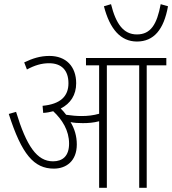

<svg xmlns="http://www.w3.org/2000/svg" viewBox="-20 -900 825 920"><path d="M785 -870 750 -880C732 -783 702 -735 636 -735C571 -735 535 -787 512 -880L478 -870C506 -761 558 -701 636 -701C717 -701 765 -758 785 -870ZM348 -208C348 -248 337 -284 318 -315C335 -311 357 -310 377 -310C402 -310 429 -312 455 -319V0H492V-587H647V0H683V-587H777V-622H392V-587H455V-355C427 -347 400 -344 371 -344C348 -344 323 -346 297 -350C289 -361 280 -371 271 -380C318 -404 345 -445 345 -501C345 -582 296 -632 217 -632C172 -632 136 -620 96 -601L109 -567C146 -587 179 -597 215 -597C276 -597 308 -562 308 -501C308 -439 270 -401 184 -393L187 -359C205 -360 220 -363 235 -367C278 -327 311 -275 311 -212C311 -152 280 -127 234 -127C157 -127 107 -200 57 -364L22 -354C84 -160 143 -92 238 -92C296 -92 348 -127 348 -208Z"/></svg>

Font: Noto Sans Devanagari UI Condensed ExtraLight
Style: Regular
Weight: 200
Width: 3
Designer: Jelle Bosma - Monotype Design Team
Foundry: Monotype Imaging Inc.
Version: Version 2.004